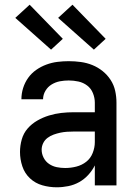

<svg xmlns="http://www.w3.org/2000/svg" viewBox="-20 -788 588 816"><path d="M221 8Q190 8 160 -0.5Q130 -9 107.5 -30Q85 -51 75 -81Q65 -111 65 -142Q65 -169 72.5 -195.5Q80 -222 97.5 -242Q115 -262 138.5 -275.5Q162 -289 188 -297Q214 -305 240.5 -308Q267 -311 294 -311H383V-352Q383 -372 375 -392Q367 -412 350.5 -424.5Q334 -437 313.5 -441.5Q293 -446 272 -446Q253 -446 234.5 -442.5Q216 -439 199.5 -429Q183 -419 173 -402Q163 -385 163 -366H71Q71 -391 78.5 -414.5Q86 -438 100 -457.5Q114 -477 134 -491Q154 -505 177 -513.5Q200 -522 224 -525Q248 -528 272 -528Q298 -528 323.5 -524.5Q349 -521 372.5 -511.5Q396 -502 416 -486Q436 -470 450 -448.5Q464 -427 469.5 -402Q475 -377 475 -352V0H383V-85Q372 -63 355 -44.5Q338 -26 316.5 -14Q295 -2 270.5 3Q246 8 221 8ZM257 -74Q281 -74 304.5 -80Q328 -86 346.5 -100.5Q365 -115 374 -138Q383 -161 383 -184V-229H294Q279 -229 264.5 -228Q250 -227 236 -224Q222 -221 208 -216Q194 -211 182 -202Q170 -193 163.5 -179.5Q157 -166 157 -152Q157 -134 165.5 -117.5Q174 -101 189 -91Q204 -81 221.5 -77.5Q239 -74 257 -74ZM379 -577 227 -712 288 -768 429 -623ZM197 -577 45 -712 106 -768 247 -623Z"/></svg>

Font: Iosevka Semi-Condensed Medium
Style: Regular
Weight: 500
Monospace: yes
Designer: Belleve Invis
Foundry: Belleve Invis
Version: Version 27.3.5